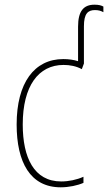

<svg xmlns="http://www.w3.org/2000/svg" viewBox="-20 -789 461 819"><path d="M239 10C274 10 311 2 336 -9V-35C307 -22 273 -15 241 -15C125 -15 77 -117 77 -258C77 -422 144 -512 251 -512C278 -512 305 -507 329 -494L338 -518V-677C338 -731 355 -746 385 -746C400 -746 410 -743 421 -737V-761C412 -766 401 -769 383 -769C336 -769 313 -741 313 -675V-528C294 -534 273 -537 250 -537C126 -537 51 -435 51 -258C51 -97 109 10 239 10Z"/></svg>

Font: Noto Sans Condensed Thin
Style: Regular
Weight: 100
Width: 3
Designer: Monotype Design Team
Foundry: Monotype Imaging Inc.
Version: Version 2.013